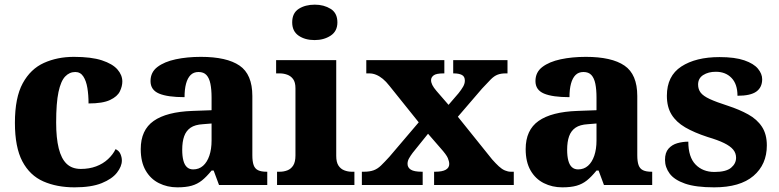

<svg xmlns="http://www.w3.org/2000/svg" viewBox="-20 -794 3343 824"><path d="M300 10Q224 10 166 -15.5Q108 -41 76 -101.5Q44 -162 44 -267Q44 -375 77.5 -436.5Q111 -498 168.5 -524Q226 -550 297 -550Q372 -550 417.5 -535Q463 -520 484 -496Q505 -472 505 -444Q505 -424 494.5 -402Q484 -380 452.5 -365Q421 -350 360 -350Q360 -386 355 -416.5Q350 -447 337.5 -466Q325 -485 303 -485Q278 -485 259.5 -465.5Q241 -446 231 -399Q221 -352 221 -268Q221 -202 232 -157.5Q243 -113 266 -91Q289 -69 327 -69Q363 -69 392.5 -80Q422 -91 443.5 -111Q465 -131 476 -154Q491 -147 497 -133Q503 -119 503 -105Q503 -80 482 -53Q461 -26 416.5 -8Q372 10 300 10Z M741 10Q698 10 662 -8Q626 -26 605 -62.5Q584 -99 584 -154Q584 -236 639.5 -275Q695 -314 806 -318L888 -321V-375Q888 -410 883 -434.5Q878 -459 866 -472Q854 -485 832 -485Q811 -485 798 -472Q785 -459 778.5 -435Q772 -411 772 -377Q699 -377 662.5 -392.5Q626 -408 626 -446Q626 -484 655.5 -506.5Q685 -529 734 -539.5Q783 -550 842 -550Q953 -550 1008 -512.5Q1063 -475 1063 -382V-128Q1063 -101 1068.5 -85.5Q1074 -70 1087.5 -63.5Q1101 -57 1123 -57H1127V0H920L897 -62H888Q866 -35 846.5 -19.5Q827 -4 802.5 3Q778 10 741 10ZM809 -67Q834 -67 851.5 -82.5Q869 -98 878.5 -126Q888 -154 888 -191V-264L851 -261Q817 -259 798 -246Q779 -233 770.5 -209.5Q762 -186 762 -151Q762 -124 767 -105Q772 -86 782.5 -76.5Q793 -67 809 -67Z M1169 0V-57H1181Q1198 -57 1213.5 -63Q1229 -69 1238.5 -84Q1248 -99 1248 -127V-415Q1248 -441 1238 -454.5Q1228 -468 1212.5 -473.5Q1197 -479 1181 -479H1165V-536H1423V-125Q1423 -98 1432.5 -83.5Q1442 -69 1457.5 -63Q1473 -57 1489 -57H1501V0ZM1330 -622Q1289 -622 1261.5 -641Q1234 -660 1234 -698Q1234 -738 1262 -756Q1290 -774 1331 -774Q1370 -774 1399 -756Q1428 -738 1428 -698Q1428 -660 1399 -641Q1370 -622 1330 -622Z M1533 0V-57H1542Q1566 -57 1583 -63Q1600 -69 1615 -83.5Q1630 -98 1651 -121L1777 -269L1651 -426Q1637 -444 1623 -455.5Q1609 -467 1594.5 -473Q1580 -479 1565 -479H1552V-536H1887V-479H1883Q1852 -479 1841 -470.5Q1830 -462 1830 -450Q1830 -440 1835.5 -429Q1841 -418 1853 -404L1905 -344L1948 -394Q1960 -409 1967.5 -422Q1975 -435 1975 -448Q1975 -466 1962 -472.5Q1949 -479 1928 -479H1925V-536H2158V-479H2149Q2130 -479 2115.5 -473.5Q2101 -468 2086.5 -453.5Q2072 -439 2049 -414L1945 -293L2092 -110Q2108 -92 2121 -80Q2134 -68 2147 -62.5Q2160 -57 2172 -57H2185V0H1843V-57H1848Q1878 -57 1893 -65.5Q1908 -74 1908 -90Q1908 -101 1902 -115.5Q1896 -130 1870 -159L1817 -220L1751 -138Q1742 -126 1735.5 -114.5Q1729 -103 1729 -91Q1729 -75 1743 -66Q1757 -57 1790 -57H1794V0Z M2393 10Q2350 10 2314 -8Q2278 -26 2257 -62.5Q2236 -99 2236 -154Q2236 -236 2291.5 -275Q2347 -314 2458 -318L2540 -321V-375Q2540 -410 2535 -434.5Q2530 -459 2518 -472Q2506 -485 2484 -485Q2463 -485 2450 -472Q2437 -459 2430.5 -435Q2424 -411 2424 -377Q2351 -377 2314.5 -392.5Q2278 -408 2278 -446Q2278 -484 2307.5 -506.5Q2337 -529 2386 -539.5Q2435 -550 2494 -550Q2605 -550 2660 -512.5Q2715 -475 2715 -382V-128Q2715 -101 2720.5 -85.5Q2726 -70 2739.5 -63.5Q2753 -57 2775 -57H2779V0H2572L2549 -62H2540Q2518 -35 2498.5 -19.5Q2479 -4 2454.5 3Q2430 10 2393 10ZM2461 -67Q2486 -67 2503.5 -82.5Q2521 -98 2530.5 -126Q2540 -154 2540 -191V-264L2503 -261Q2469 -259 2450 -246Q2431 -233 2422.5 -209.5Q2414 -186 2414 -151Q2414 -124 2419 -105Q2424 -86 2434.5 -76.5Q2445 -67 2461 -67Z M3045 10Q2966 10 2920 -6Q2874 -22 2854 -49Q2834 -76 2834 -108Q2834 -139 2849 -156Q2864 -173 2887 -179.5Q2910 -186 2934 -186Q2934 -120 2965 -88Q2996 -56 3046 -56Q3096 -56 3117.5 -74Q3139 -92 3139 -117Q3139 -137 3126.5 -152Q3114 -167 3087.5 -180Q3061 -193 3017 -206Q2959 -225 2920.5 -247.5Q2882 -270 2862 -302.5Q2842 -335 2842 -383Q2842 -468 2904 -508.5Q2966 -549 3068 -549Q3134 -549 3174.5 -535Q3215 -521 3233 -499Q3251 -477 3251 -454Q3251 -419 3226 -401Q3201 -383 3145 -383Q3145 -433 3119.5 -459.5Q3094 -486 3052 -486Q3020 -486 2998 -472Q2976 -458 2976 -431Q2976 -411 2987 -396.5Q2998 -382 3026 -369Q3054 -356 3104 -340Q3153 -324 3191 -303Q3229 -282 3250 -250Q3271 -218 3271 -170Q3271 -88 3213.5 -39Q3156 10 3045 10Z"/></svg>

Font: Noto Serif Thai ExtraBold
Style: Regular
Weight: 800
Version: Version 2.001